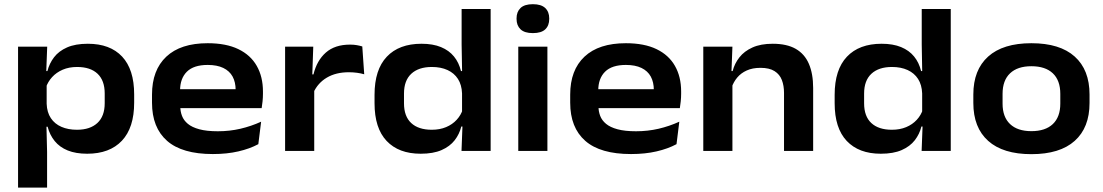

<svg xmlns="http://www.w3.org/2000/svg" viewBox="-20 -702 5128 893"><path d="M385.5 13Q332.5 13 295 -2.2Q257.5 -17.5 234.5 -45.8Q211.5 -74 201.5 -112.5H160.5L197 -219.5Q198.5 -179.5 216.5 -152.5Q234.5 -125.5 265.8 -112Q297 -98.5 338 -98.5Q399 -98.5 433 -130Q467 -161.5 467 -222V-267.5Q467 -327.5 433.8 -359Q400.5 -390.5 338.5 -390.5Q301 -390.5 271.5 -377.8Q242 -365 222.2 -343.2Q202.5 -321.5 193.5 -294.5L164 -371.5H200.5Q209.5 -407 231.5 -435.8Q253.5 -464.5 292 -481.5Q330.5 -498.5 388.5 -498.5Q492 -498.5 548 -438.8Q604 -379 604 -263V-224.5Q604 -108 547 -47.5Q490 13 385.5 13ZM64 170.5V-485H199.5L194.5 -352.5L197 -318V-160.5L195.5 -138.5L199 4.5V170.5Z M970 14.5Q827 14.5 757 -47Q687 -108.5 687 -224.5V-262Q687 -376 753.5 -438.5Q820 -501 946 -501Q1031.5 -501 1088.5 -473.5Q1145.5 -446 1174.2 -395.5Q1203 -345 1203 -276.5V-265.5Q1203 -248.5 1201.2 -231Q1199.5 -213.5 1197 -199H1072.5Q1074.5 -221 1075.2 -243Q1076 -265 1076 -283Q1076 -320 1061.8 -346Q1047.5 -372 1018.5 -386Q989.5 -400 946 -400Q881 -400 849.2 -368.5Q817.5 -337 817.5 -281V-251.5L818.5 -238.5V-208Q818.5 -184 826.5 -163Q834.5 -142 853.8 -126Q873 -110 907 -100.8Q941 -91.5 993 -91.5Q1048 -91.5 1098.2 -103.2Q1148.5 -115 1194.5 -136L1181.5 -31.5Q1141.5 -10 1088.5 2.2Q1035.5 14.5 970 14.5ZM753.5 -199V-287H1170.5V-199Z M1437.5 -270.5 1407.5 -356H1438Q1453.5 -420.5 1495.5 -457.5Q1537.5 -494.5 1608 -494.5Q1625.5 -494.5 1639.5 -492Q1653.5 -489.5 1665 -486L1674 -356.5Q1659 -361 1640.5 -363.5Q1622 -366 1602.5 -366Q1542.5 -366 1500.2 -341Q1458 -316 1437.5 -270.5ZM1306 0V-485H1437L1431.5 -326.5L1441.5 -323V0Z M1936.5 13Q1834.5 13 1778.2 -46.5Q1722 -106 1722 -222V-261Q1722 -378 1779 -438.2Q1836 -498.5 1940.5 -498.5Q1993.5 -498.5 2031 -483Q2068.5 -467.5 2091.5 -439.2Q2114.5 -411 2124 -371.5H2165L2129 -267.5Q2127.5 -307.5 2110 -334.8Q2092.5 -362 2061.5 -376.2Q2030.5 -390.5 1988.5 -390.5Q1927 -390.5 1893 -359Q1859 -327.5 1859 -267V-221.5Q1859 -161 1892.5 -129.8Q1926 -98.5 1988.5 -98.5Q2025.5 -98.5 2054.8 -110.8Q2084 -123 2104 -144.8Q2124 -166.5 2132.5 -193.5L2167 -113.5H2125.5Q2117 -78.5 2094.8 -49.8Q2072.5 -21 2033.8 -4Q1995 13 1936.5 13ZM2126.5 0 2131.5 -130.5 2129 -161V-332L2129.5 -354.5L2127 -494.5V-660H2262V0Z M2390.5 0V-485H2526V0ZM2458.5 -548Q2419.5 -548 2401 -565.8Q2382.5 -583.5 2382.5 -614V-616.5Q2382.5 -647 2401 -664.8Q2419.5 -682.5 2458.5 -682.5Q2497 -682.5 2515.8 -664.8Q2534.5 -647 2534.5 -616.5V-614Q2534.5 -583 2516 -565.5Q2497.5 -548 2458.5 -548Z M2915 14.5Q2772 14.5 2702 -47Q2632 -108.5 2632 -224.5V-262Q2632 -376 2698.5 -438.5Q2765 -501 2891 -501Q2976.5 -501 3033.5 -473.5Q3090.5 -446 3119.2 -395.5Q3148 -345 3148 -276.5V-265.5Q3148 -248.5 3146.2 -231Q3144.5 -213.5 3142 -199H3017.5Q3019.5 -221 3020.2 -243Q3021 -265 3021 -283Q3021 -320 3006.8 -346Q2992.5 -372 2963.5 -386Q2934.5 -400 2891 -400Q2826 -400 2794.2 -368.5Q2762.5 -337 2762.5 -281V-251.5L2763.5 -238.5V-208Q2763.5 -184 2771.5 -163Q2779.5 -142 2798.8 -126Q2818 -110 2852 -100.8Q2886 -91.5 2938 -91.5Q2993 -91.5 3043.2 -103.2Q3093.5 -115 3139.5 -136L3126.5 -31.5Q3086.5 -10 3033.5 2.2Q2980.5 14.5 2915 14.5ZM2698.5 -199V-287H3115.5V-199Z M3626.5 0V-270Q3626.5 -303.5 3616.5 -329.8Q3606.5 -356 3582.5 -371.2Q3558.5 -386.5 3517 -386.5Q3480 -386.5 3453 -374.2Q3426 -362 3408.8 -341.2Q3391.5 -320.5 3383 -295L3364 -371.5H3387.5Q3396.5 -406.5 3419 -435.2Q3441.5 -464 3479.8 -481.2Q3518 -498.5 3574 -498.5Q3639.5 -498.5 3681 -474.8Q3722.5 -451 3742.2 -405Q3762 -359 3762 -292.5V0ZM3251 0V-485H3386.5L3381.5 -352L3386.5 -339V0Z M4076.5 13Q3974.5 13 3918.2 -46.5Q3862 -106 3862 -222V-261Q3862 -378 3919 -438.2Q3976 -498.5 4080.5 -498.5Q4133.5 -498.5 4171 -483Q4208.5 -467.5 4231.5 -439.2Q4254.5 -411 4264 -371.5H4305L4269 -267.5Q4267.5 -307.5 4250 -334.8Q4232.5 -362 4201.5 -376.2Q4170.5 -390.5 4128.5 -390.5Q4067 -390.5 4033 -359Q3999 -327.5 3999 -267V-221.5Q3999 -161 4032.5 -129.8Q4066 -98.5 4128.5 -98.5Q4165.5 -98.5 4194.8 -110.8Q4224 -123 4244 -144.8Q4264 -166.5 4272.5 -193.5L4307 -113.5H4265.5Q4257 -78.5 4234.8 -49.8Q4212.5 -21 4173.8 -4Q4135 13 4076.5 13ZM4266.5 0 4271.5 -130.5 4269 -161V-332L4269.5 -354.5L4267 -494.5V-660H4402V0Z M4777 15Q4645 15 4576 -46.8Q4507 -108.5 4507 -223V-262.5Q4507 -377 4576 -439Q4645 -501 4777 -501Q4909.5 -501 4978.5 -439Q5047.5 -377 5047.5 -262.5V-223Q5047.5 -108.5 4978.5 -46.8Q4909.5 15 4777 15ZM4777 -92Q4842 -92 4876.8 -125Q4911.5 -158 4911.5 -220V-265.5Q4911.5 -328 4876.8 -361Q4842 -394 4777 -394Q4712.5 -394 4677.8 -361Q4643 -328 4643 -265.5V-220Q4643 -158 4677.8 -125Q4712.5 -92 4777 -92Z"/></svg>

Font: Anek Gujarati SemiExpanded SemiBold
Style: Regular
Weight: 600
Width: 6
Designer: Mrunmayee Ghaisas (Gujarati), Yesha Goshar (Latin)
Foundry: Ek Type
Version: Version 1.003